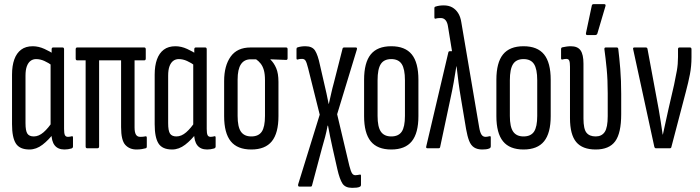

<svg xmlns="http://www.w3.org/2000/svg" viewBox="-20 -715 3375 926"><path d="M122 6Q75 6 56.5 -23Q38 -52 38 -116V-355Q38 -398 49 -428.5Q60 -459 82 -475.5Q104 -492 138 -492Q166 -492 194.5 -479Q223 -466 239 -454L233 -398Q214 -412 194 -421Q174 -430 154 -430Q139 -430 127.5 -421.5Q116 -413 109.5 -395.5Q103 -378 103 -350V-121Q103 -84 112 -70.5Q121 -57 143 -57Q167 -57 190 -77Q213 -97 235 -131L241 -75Q215 -40 185 -17Q155 6 122 6ZM291 6Q228 6 228 -74V-95L224 -97V-414L229 -439V-477Q229 -486 236 -486H282Q289 -486 289 -477V-93Q289 -72 293 -63.5Q297 -55 308 -55Q313 -55 318 -56Q323 -57 327 -58Q332 -59 332 -51V-8Q332 -2 325 1Q308 6 291 6Z M638 6Q605 6 584.5 -16Q564 -38 564 -102V-424H458V-9Q458 0 450 0H400Q393 0 393 -9V-424H352Q345 -424 345 -433V-477Q345 -486 352 -486H676Q683 -486 683 -477V-433Q683 -424 676 -424H629V-100Q629 -77 635.5 -66Q642 -55 656 -55Q663 -55 669 -55.5Q675 -56 679 -57Q688 -60 688 -51V-9Q688 -1 683 0Q676 2 664.5 4Q653 6 638 6Z M810 6Q763 6 744.5 -23Q726 -52 726 -116V-355Q726 -398 737 -428.5Q748 -459 770 -475.5Q792 -492 826 -492Q854 -492 882.5 -479Q911 -466 927 -454L921 -398Q902 -412 882 -421Q862 -430 842 -430Q827 -430 815.5 -421.5Q804 -413 797.5 -395.5Q791 -378 791 -350V-121Q791 -84 800 -70.5Q809 -57 831 -57Q855 -57 878 -77Q901 -97 923 -131L929 -75Q903 -40 873 -17Q843 6 810 6ZM979 6Q916 6 916 -74V-95L912 -97V-414L917 -439V-477Q917 -486 924 -486H970Q977 -486 977 -477V-93Q977 -72 981 -63.5Q985 -55 996 -55Q1001 -55 1006 -56Q1011 -57 1015 -58Q1020 -59 1020 -51V-8Q1020 -2 1013 1Q996 6 979 6Z M1192 6Q1125 6 1093 -33.5Q1061 -73 1061 -155V-324Q1061 -398 1092.5 -442Q1124 -486 1188 -486H1360Q1367 -486 1367 -478V-434Q1367 -426 1360 -426L1284 -429V-428Q1301 -412 1312 -386.5Q1323 -361 1323 -320V-155Q1323 -73 1291 -33.5Q1259 6 1192 6ZM1192 -57Q1227 -57 1242.5 -80Q1258 -103 1258 -156V-328Q1258 -358 1252.5 -377Q1247 -396 1237 -408.5Q1227 -421 1215 -429H1189Q1158 -429 1142 -405Q1126 -381 1126 -331V-156Q1126 -103 1142 -80Q1158 -57 1192 -57Z M1678 191Q1645 191 1631.5 170Q1618 149 1607 101L1584 -1Q1578 -28 1572.5 -54.5Q1567 -81 1562 -109H1560Q1555 -81 1548 -54.5Q1541 -28 1533 -1L1485 179Q1484 185 1478 185H1424Q1416 185 1418 174L1522 -162L1466 -386Q1459 -414 1453.5 -422.5Q1448 -431 1437 -431Q1432 -431 1426.5 -430.5Q1421 -430 1415 -428Q1410 -427 1410 -434V-478Q1410 -485 1414 -486Q1422 -489 1432 -490.5Q1442 -492 1453 -492Q1486 -492 1499.5 -471Q1513 -450 1523 -402L1543 -315Q1549 -290 1554.5 -265Q1560 -240 1565 -214H1566Q1572 -240 1577.5 -265Q1583 -290 1590 -315L1632 -480Q1633 -486 1640 -486H1696Q1704 -486 1701 -476L1606 -164L1665 85Q1672 112 1678 121Q1684 130 1694 130Q1699 130 1704.5 129Q1710 128 1716 127Q1721 126 1721 133V177Q1721 182 1717 185Q1710 189 1699.5 190Q1689 191 1678 191Z M1867 6Q1800 6 1768 -33.5Q1736 -73 1736 -155V-330Q1736 -413 1768 -452.5Q1800 -492 1867 -492Q1934 -492 1966 -452.5Q1998 -413 1998 -330V-155Q1998 -73 1966 -33.5Q1934 6 1867 6ZM1867 -57Q1902 -57 1917.5 -80Q1933 -103 1933 -156V-328Q1933 -382 1917.5 -406Q1902 -430 1867 -430Q1832 -430 1816.5 -406Q1801 -382 1801 -328V-156Q1801 -103 1817 -80Q1833 -57 1867 -57Z M2306 6Q2282 6 2266.5 -4Q2251 -14 2242.5 -36Q2234 -58 2228 -92L2203 -241Q2196 -282 2191.5 -316.5Q2187 -351 2182 -395H2181Q2174 -351 2168 -317Q2162 -283 2153 -242L2103 -7Q2102 0 2096 0H2041Q2033 0 2036 -10L2142 -461Q2143 -468 2149 -468H2160L2141 -585Q2138 -607 2129 -617.5Q2120 -628 2106 -628Q2099 -628 2093 -627.5Q2087 -627 2081 -625Q2075 -624 2075 -631V-675Q2075 -682 2080 -683Q2097 -689 2120 -689Q2144 -689 2161 -679.5Q2178 -670 2189.5 -652Q2201 -634 2205 -607L2291 -101Q2295 -77 2302 -66Q2309 -55 2322 -55Q2329 -55 2341 -58Q2347 -60 2347 -52V-10Q2347 -3 2342 0Q2334 4 2324 5Q2314 6 2306 6Z M2505 6Q2438 6 2406 -33.5Q2374 -73 2374 -155V-330Q2374 -413 2406 -452.5Q2438 -492 2505 -492Q2572 -492 2604 -452.5Q2636 -413 2636 -330V-155Q2636 -73 2604 -33.5Q2572 6 2505 6ZM2505 -57Q2540 -57 2555.5 -80Q2571 -103 2571 -156V-328Q2571 -382 2555.5 -406Q2540 -430 2505 -430Q2470 -430 2454.5 -406Q2439 -382 2439 -328V-156Q2439 -103 2455 -80Q2471 -57 2505 -57Z M2853 6Q2789 6 2759 -30Q2729 -66 2729 -145V-393Q2729 -414 2725.5 -422.5Q2722 -431 2711 -431Q2706 -431 2701 -430Q2696 -429 2692 -428Q2686 -427 2686 -434V-478Q2686 -486 2693 -487Q2702 -489 2712.5 -490.5Q2723 -492 2733 -492Q2766 -492 2780 -472Q2794 -452 2794 -408V-144Q2794 -93 2808.5 -75Q2823 -57 2853 -57Q2882 -57 2896.5 -78.5Q2911 -100 2911 -155V-265Q2911 -330 2906 -382Q2901 -434 2895 -477Q2894 -486 2901 -486H2955Q2961 -486 2962 -478Q2967 -438 2971.5 -382.5Q2976 -327 2976 -262V-164Q2976 -73 2947 -33.5Q2918 6 2853 6ZM2812 -546Q2805 -546 2806 -555L2834 -687Q2835 -695 2843 -695H2894Q2903 -695 2900 -685L2861 -553Q2858 -546 2851 -546Z M3143 0Q3138 0 3136 -6L3034 -476Q3031 -486 3039 -486H3095Q3102 -486 3103 -478L3157 -187Q3162 -157 3167 -126.5Q3172 -96 3176 -66H3177Q3184 -97 3190.5 -127.5Q3197 -158 3204 -189L3231 -306Q3239 -343 3244.5 -374.5Q3250 -406 3250 -440V-478Q3250 -486 3257 -486H3308Q3315 -486 3315 -477V-439Q3315 -396 3307.5 -357Q3300 -318 3288 -273L3218 -6Q3217 0 3211 0Z"/></svg>

Font: Sofia Sans Extra Condensed
Style: Regular
Weight: 400
Designer: Botio Nikoltchev, Ani Petrova
Foundry: lettersoup
Version: Version 4.101